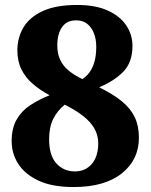

<svg xmlns="http://www.w3.org/2000/svg" viewBox="-20 -744 607 774"><path d="M277 10Q190 10 135 -16Q80 -42 53.5 -83.5Q27 -125 27 -175Q27 -227 47 -262Q67 -297 102 -320Q137 -343 180 -360Q141 -381 112 -406Q83 -431 66.5 -464Q50 -497 50 -541Q50 -591 74 -632.5Q98 -674 151.5 -699Q205 -724 291 -724Q365 -724 414.5 -701.5Q464 -679 489 -641.5Q514 -604 514 -559Q514 -494 478.5 -456.5Q443 -419 380 -392Q437 -364 472 -335Q507 -306 523.5 -271Q540 -236 540 -189Q540 -100 471 -45Q402 10 277 10ZM282 -53Q324 -53 350 -83Q376 -113 376 -167Q376 -199 360.5 -226Q345 -253 315 -276.5Q285 -300 241 -322Q212 -299 195 -265.5Q178 -232 178 -183Q178 -117 207.5 -85Q237 -53 282 -53ZM312 -425Q330 -437 342 -454Q354 -471 361 -496Q368 -521 368 -556Q368 -586 358.5 -610Q349 -634 331.5 -648Q314 -662 287 -662Q249 -662 230 -634.5Q211 -607 211 -561Q211 -527 223 -502Q235 -477 258 -458.5Q281 -440 312 -425Z"/></svg>

Font: Noto Serif Khmer ExtraBold
Style: Regular
Weight: 800
Version: Version 2.003